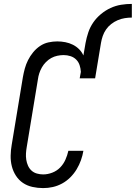

<svg xmlns="http://www.w3.org/2000/svg" viewBox="-20 -955 695 983"><path d="M201 8Q173 8 146 2Q119 -4 97.5 -18.5Q76 -33 61.5 -55.5Q47 -78 40.5 -104Q34 -130 34.5 -158Q35 -186 40 -214L97 -559Q101 -582 107 -604Q113 -626 123.5 -647Q134 -668 149.5 -687Q165 -706 185 -719.5Q205 -733 228 -738Q251 -743 273 -743Q294 -743 314.5 -739Q335 -735 353 -726Q371 -717 385 -703Q399 -689 407 -671L418 -735Q423 -762 432 -789Q441 -816 457.5 -840Q474 -864 497 -883Q520 -902 546 -914Q572 -926 599.5 -930.5Q627 -935 655 -935V-865Q637 -865 618.5 -862Q600 -859 582.5 -851.5Q565 -844 549.5 -832Q534 -820 523 -804Q512 -788 506 -770.5Q500 -753 497 -735L467 -554H388L394 -587Q393 -605 387.5 -621.5Q382 -638 370 -650Q358 -662 341 -667.5Q324 -673 306 -673Q290 -673 273.5 -669.5Q257 -666 242.5 -658Q228 -650 215.5 -637.5Q203 -625 194.5 -610Q186 -595 181 -579.5Q176 -564 174 -548L117 -203Q114 -186 113 -169.5Q112 -153 114.5 -137Q117 -121 123.5 -106.5Q130 -92 141.5 -81.5Q153 -71 169 -66.5Q185 -62 201 -62Q224 -62 247.5 -71Q271 -80 288 -97.5Q305 -115 315 -137.5Q325 -160 330 -183H407Q403 -159 394.5 -135Q386 -111 372.5 -88.5Q359 -66 340 -47Q321 -28 298 -15.5Q275 -3 250.5 2.5Q226 8 201 8Z"/></svg>

Font: Iosevka Curly Slab Oblique
Style: Regular
Weight: 400
Italic angle: -9°
Monospace: yes
Designer: Belleve Invis
Foundry: Belleve Invis
Version: Version 11.1.0; ttfautohint (v1.8.3)